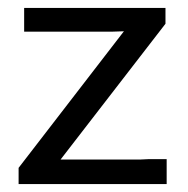

<svg xmlns="http://www.w3.org/2000/svg" viewBox="-20 -465 475 485"><path d="M27 0V-41L293 -386L263 -385H41V-445H398V-405L133 -62H334L355 -63H401V0Z"/></svg>

Font: CMU Sans Serif
Style: Medium
Weight: 500
Version: Version 0.7.0